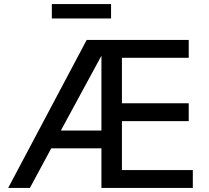

<svg xmlns="http://www.w3.org/2000/svg" viewBox="-20 -917 1021 937"><path d="M277 -280 475 -645V-280ZM921 -87H575V-326H901V-413H575V-635H901V-722H403L20 0H126L230 -193H475V0H921ZM522 -897H233V-827H522Z"/></svg>

Font: Perun
Style: Regular
Weight: 400
Foundry: Copyright (c) Stefan Peev, Context Ltd, 2016
Version: Version 1.089